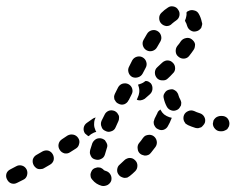

<svg xmlns="http://www.w3.org/2000/svg" viewBox="-32 -574 768 626"><path d="M319 29Q324 26 327 22Q330 18 331 14Q333 3 328 -5Q323 -14 312 -17Q309 -18 307 -19Q304 -23 300 -25Q296 -28 291 -28Q286 -29 281 -27Q276 -26 272 -23Q268 -20 266 -15Q264 -11 263 -6Q263 -1 264 4Q266 9 269 12Q281 27 300 32Q305 33 310 32Q315 31 319 29ZM55 -21Q50 -31 40 -34Q30 -37 21 -32L2 -22Q-8 -17 -11 -8Q-14 2 -9 11Q-4 21 5 24Q15 27 24 22L44 12Q53 8 56 -2Q59 -12 55 -21ZM409 -51Q405 -55 401 -57Q396 -59 391 -59Q386 -59 382 -57Q377 -55 374 -52Q366 -44 359 -38Q351 -32 350 -21Q349 -11 356 -3Q359 1 364 3Q368 5 373 6Q378 6 383 5Q387 3 391 0Q400 -7 409 -16Q416 -23 416 -34Q416 -44 409 -51ZM140 -71Q135 -80 125 -83Q115 -85 106 -80L87 -69Q78 -64 75 -54Q73 -44 78 -35Q81 -30 85 -27Q88 -24 93 -23Q98 -22 103 -23Q108 -23 112 -26L131 -37Q140 -42 143 -52Q145 -62 140 -71ZM264 -66Q266 -61 270 -58Q274 -55 279 -54Q289 -51 298 -56Q307 -60 310 -70Q313 -79 316 -90Q318 -95 318 -99Q318 -104 315 -109Q313 -113 310 -117Q306 -120 301 -122Q291 -125 282 -121Q273 -116 269 -107Q265 -95 262 -85Q261 -80 261 -75Q262 -70 264 -66ZM469 -130Q465 -133 460 -134Q455 -135 450 -134Q445 -133 441 -131Q437 -128 434 -124Q428 -115 421 -107Q415 -99 417 -88Q418 -78 426 -72Q430 -69 435 -68Q440 -66 445 -67Q450 -68 454 -70Q458 -73 461 -77Q468 -86 475 -95Q481 -104 479 -114Q477 -124 469 -130ZM223 -124Q217 -133 207 -135Q197 -137 188 -132L170 -120Q161 -114 159 -104Q157 -94 163 -85Q168 -77 178 -74Q189 -72 197 -78L216 -90Q224 -95 226 -105Q229 -115 223 -124ZM252 -174 262 -181 269 -186Q272 -188 274 -189Q277 -190 280 -191L279 -189Q275 -181 275 -172Q274 -162 278 -153Q279 -148 282 -144Q277 -143 273 -141Q264 -137 257 -130Q254 -131 251 -134Q248 -136 245 -139Q239 -148 241 -158Q243 -168 252 -174ZM299 -161Q300 -156 304 -152Q307 -149 312 -147Q321 -142 331 -146Q341 -149 345 -159L354 -179Q356 -183 356 -188Q357 -193 355 -198Q353 -202 350 -206Q346 -210 342 -212Q332 -216 323 -213Q313 -209 309 -200L299 -180Q297 -175 297 -170Q297 -165 299 -161ZM709 -153Q712 -157 714 -161Q716 -166 716 -171Q716 -181 709 -189Q702 -196 691 -196H688Q683 -196 678 -194Q673 -192 670 -189Q666 -185 664 -181Q663 -176 662 -171Q662 -161 670 -153Q677 -146 687 -146H691Q696 -146 700 -148Q705 -150 709 -153ZM528 -190Q524 -191 520 -192Q511 -195 503 -201Q496 -207 492 -215Q491 -216 491 -217Q488 -215 485 -212Q482 -209 481 -205Q477 -196 472 -187Q470 -182 469 -177Q469 -172 470 -168Q472 -163 475 -159Q478 -155 483 -153Q492 -148 502 -151Q512 -155 516 -164Q522 -174 526 -185Q527 -186 527 -187Q528 -189 528 -190ZM624 -159Q628 -162 631 -166Q634 -169 636 -174Q639 -184 634 -193Q629 -202 619 -205Q609 -208 601 -212Q591 -216 582 -212Q572 -208 568 -199Q566 -194 566 -189Q566 -184 568 -179Q570 -175 573 -171Q577 -168 581 -166Q592 -161 605 -157Q609 -156 614 -156Q619 -157 624 -159ZM546 -216Q550 -218 553 -222Q556 -226 558 -230Q559 -235 559 -240Q558 -245 556 -249Q552 -256 550 -263Q549 -268 546 -272Q544 -276 539 -279Q535 -282 530 -283Q525 -283 521 -282Q510 -280 505 -271Q499 -263 502 -253Q505 -239 512 -226Q517 -217 527 -214Q536 -211 546 -216ZM344 -271 343 -269Q341 -265 340 -260Q340 -255 341 -250Q343 -246 346 -242Q349 -238 354 -236Q363 -231 373 -234Q383 -238 387 -247L388 -248L397 -266Q402 -275 399 -285Q396 -295 386 -300Q377 -304 367 -301Q358 -298 353 -289ZM443 -310Q448 -310 452 -308Q457 -305 460 -302Q466 -294 465 -283Q464 -273 456 -266L440 -252Q434 -248 427 -247Q420 -246 414 -249L417 -256Q421 -264 422 -273Q423 -283 420 -292Q419 -295 418 -298Q421 -299 424 -300Q434 -303 441 -309Q442 -310 443 -310ZM532 -369Q528 -373 524 -375Q519 -377 514 -377Q509 -377 505 -375Q500 -373 496 -369Q489 -362 481 -355Q473 -348 473 -337Q473 -327 480 -319Q487 -312 497 -312Q508 -311 515 -318Q524 -326 531 -334Q539 -341 539 -351Q539 -362 532 -369ZM399 -323Q408 -319 418 -322Q428 -325 433 -334L443 -353Q448 -362 445 -372Q442 -382 433 -387Q424 -392 414 -389Q404 -386 399 -377L389 -357Q384 -348 387 -338Q390 -328 399 -323ZM604 -430Q603 -435 600 -439Q597 -443 593 -446Q585 -452 575 -450Q564 -448 558 -440Q553 -432 546 -424Q540 -416 541 -405Q542 -395 550 -389Q558 -382 569 -383Q579 -384 585 -392Q593 -402 599 -411Q602 -415 603 -420Q604 -425 604 -430ZM446 -410Q455 -405 465 -408Q475 -411 480 -420L491 -439Q496 -448 493 -458Q490 -468 481 -473Q472 -478 462 -475Q452 -472 447 -463L436 -444Q431 -435 434 -425Q437 -415 446 -410ZM616 -529Q623 -517 626 -502Q628 -498 627 -493Q626 -488 624 -483Q621 -479 617 -476Q613 -473 608 -472Q598 -469 589 -475Q581 -480 578 -490Q576 -498 572 -504Q572 -505 572 -505Q571 -506 571 -507Q574 -513 575 -519Q577 -526 576 -533Q577 -535 578 -536Q580 -537 582 -538Q591 -543 601 -540Q611 -538 616 -529ZM494 -497Q501 -490 511 -489Q522 -489 529 -497Q536 -503 542 -507Q551 -513 553 -523Q555 -534 549 -542Q544 -551 533 -553Q523 -555 515 -549Q504 -542 494 -532Q487 -525 487 -515Q487 -504 494 -497Z"/></svg>

Font: FRB American Cursive Guidelines Dashed Black
Style: Bold Italic
Weight: 900
Italic angle: -25°
Version: Version 2.0;Modular Font Editor K font №1